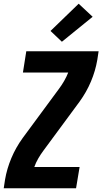

<svg xmlns="http://www.w3.org/2000/svg" viewBox="-20 -1010 549 1030"><path d="M0 0 7 -46Q17 -105 41 -162Q65 -219 102 -270L296 -533Q311 -553 324 -575.5Q337 -598 346 -621H103L121 -735H509L502 -689Q492 -630 468 -573Q444 -516 407 -465L213 -202Q198 -182 185 -159.5Q172 -137 164 -114H407L388 0ZM312 -786 251 -844 402 -990 477 -920Z"/></svg>

Font: Iosevka Term Curly Hv Obl
Style: Regular
Weight: 900
Italic angle: -9°
Designer: Belleve Invis
Foundry: Belleve Invis
Version: Version 32.3.0